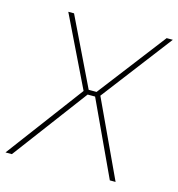

<svg xmlns="http://www.w3.org/2000/svg" viewBox="-108 -781 808 871"><g transform="rotate(15 296.5 -345.0)"><path d="M345 -360 513 0H486L323 -350H288L26 0H-4L266 -361L106 -690H133L287 -372H324L568 -690H597Z"/></g></svg>

Font: Ezarion Thin
Style: Italic
Weight: 250
Italic angle: -8°
Designer: Natanael Gama
Version: Version 1.001;PS 001.001;hotconv 1.0.70;makeotf.lib2.5.58329